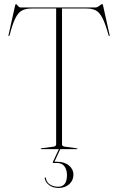

<svg xmlns="http://www.w3.org/2000/svg" viewBox="-20 -737 584 949"><path d="M83.5 -700H450.5Q461 -700 471.2 -708.5Q481.5 -717 485.5 -717Q487 -717 489.5 -709L521.5 -565Q523.5 -559 520.5 -559Q518.5 -559 516.5 -563Q501 -620 486.2 -648.2Q471.5 -676.5 453 -685.8Q434.5 -695 408.5 -695H286.5V-24Q286.5 -13.5 300.5 -12L359.5 -4Q362.5 -4 362.5 -2Q362.5 0 359.5 0H184.5Q181.5 0 181.5 -2Q181.5 -4 184.5 -4L243.5 -12Q257.5 -13.5 257.5 -24V-695H135.5Q107 -695 88.2 -684.8Q69.5 -674.5 55.5 -646Q41.5 -617.5 27.5 -563Q25.5 -559 23.5 -559Q20.5 -559 22.5 -565L54.5 -709Q57 -717 58.5 -717Q61.5 -717 68 -708.5Q74.5 -700 83.5 -700ZM271 0H278L249 62.5H262Q299 62.5 321 81.2Q343 100 343 125.5Q343 154.5 322.5 173.2Q302 192 269.5 192Q242 192 223.5 178.5Q205 165 201 144.5Q200.5 140 203 139.5Q205.5 139 206.5 143.5Q211 166 228.5 176Q246 186 267 186Q311 186 311 128.5Q311 103 299 85.8Q287 68.5 262 68.5H245Q239 68.5 242 62Z"/></svg>

Font: Fraunces 144pt Thin
Style: Regular
Weight: 100
Version: Version 1.000;[f99f86859]